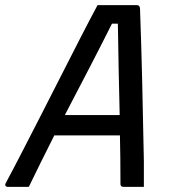

<svg xmlns="http://www.w3.org/2000/svg" viewBox="-53 -726 673 746"><path d="M59 0H-22Q-29 0 -31.5 -4Q-34 -8 -31 -14Q-3 -66 32.5 -135Q68 -204 107.5 -281Q147 -358 186 -435Q225 -512 261 -582Q297 -652 326 -706H479Q490 -706 491 -693Q496 -557 499.5 -408Q503 -259 506 -100V0H428Q420 0 417 -4Q414 -8 415 -23Q415 -67 414.5 -111.5Q414 -156 413 -200H158Q131 -147 106 -96Q81 -45 59 0ZM382 -634Q342 -554 294.5 -462.5Q247 -371 199 -279H412Q410 -369 408 -458Q406 -547 405 -634Z"/></svg>

Font: Recursive Mn Lnr St
Style: Italic
Weight: 400
Italic angle: -15°
Monospace: yes
Version: Version 1.079;hotconv 1.0.112;makeotfexe 2.5.65598; ttfautoh